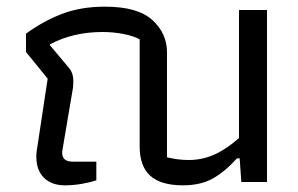

<svg xmlns="http://www.w3.org/2000/svg" viewBox="-20 -546 895 576"><path d="M89 -76Q89 -86 90 -92L123 -310L58 -390V-445Q110 -483 166.5 -504.5Q223 -526 295 -526Q393 -526 437 -486Q481 -446 481 -389V-74Q514 -66 546 -66Q587 -66 623.5 -82.5Q660 -99 697 -132V-516H781V0H704L699 -71H691Q654 -30 617.5 -10Q581 10 529 10Q463 10 431 -18.5Q399 -47 399 -107V-428Q381 -438 350.5 -444Q320 -450 288 -450Q199 -450 130 -413V-410L188 -341Q200 -326 200 -304Q200 -291 199 -283L167 -94Q163 -61 198 -61H269V-5Q251 1 225.5 5.5Q200 10 175 10Q135 10 112 -12.5Q89 -35 89 -76Z"/></svg>

Font: Athiti Medium
Style: Regular
Weight: 500
Designer: CadsonDemak Team
Foundry: CadsonDemak
Version: Version 1.032